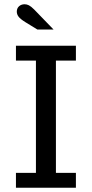

<svg xmlns="http://www.w3.org/2000/svg" viewBox="-20 -883 432 903"><path d="M55 0V-70H149V-598H55V-668H337V-598H243V-70H337V0ZM156 -744 99 -779Q75 -794 67 -805Q59 -816 59 -828Q59 -844 69.5 -853.5Q80 -863 96 -863Q106 -863 116 -858Q126 -853 141 -838L232 -744Z"/></svg>

Font: Atkinson Hyperlegible Next
Style: Regular
Weight: 400
Designer: Elliott Scott, Megan Eiswerth, Linus Boman, Theodore Petrosky, Letters from Sweden
Foundry: Applied Design Works, Letters from Sweden
Version: Version 2.001